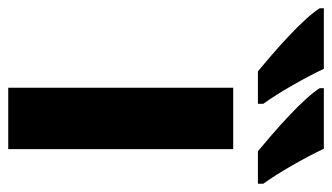

<svg xmlns="http://www.w3.org/2000/svg" viewBox="-305 -616 806 466"><g transform="rotate(90 98.0 -383.0)"><path d="M227 0H78V-546H227ZM226 -766Q242 -732 266 -690Q290 -648 311 -619V-606H232Q215 -620 192.5 -639.5Q170 -659 146.5 -681Q123 -703 105 -723Q87 -743 79 -756V-766ZM32 -766Q48 -732 72 -690Q96 -648 117 -619V-606H38Q21 -620 -1.5 -639.5Q-24 -659 -47.5 -681Q-71 -703 -89 -723Q-107 -743 -115 -756V-766Z"/></g></svg>

Font: Noto IKEA Arabic
Style: Bold
Weight: 700
Designer: Monotype Design Team
Foundry: Monotype Imaging Inc.
Version: Version 1.200